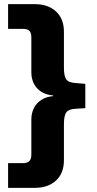

<svg xmlns="http://www.w3.org/2000/svg" viewBox="-20 -725 469 925"><path d="M19 180V61H89Q112 61 121.5 51Q131 41 131 19V-149Q131 -180 143.5 -204.5Q156 -229 179.5 -244Q203 -259 236 -262V-265Q203 -268 179.5 -282.5Q156 -297 143.5 -321.5Q131 -346 131 -376V-544Q131 -567 121.5 -576.5Q112 -586 89 -586H19V-705H149Q211 -705 249.5 -670Q288 -635 288 -572V-398Q288 -359 299 -343Q310 -327 344 -325L391 -321V-204L344 -201Q310 -199 299 -183Q288 -167 288 -127V47Q288 110 249.5 145Q211 180 149 180Z"/></svg>

Font: Nunito Sans 8pt ExtraBold
Style: Regular
Weight: 800
Version: Version 3.101;gftools[0.9.27]